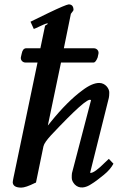

<svg xmlns="http://www.w3.org/2000/svg" viewBox="-20 -825 545 875"><path d="M432 -447C411 -447 385 -436 355 -413C310 -380 262 -332 211 -269C207 -264 203 -258 198 -253L258 -540H406C413 -540 419 -548 425 -563L428 -577C433 -593 421 -605 408 -605H271L303 -762C311 -772 315 -778 315 -779C315 -796 308 -805 293 -805C284 -804 253 -791 201 -766C149 -741 122 -727 119 -726L134 -693L144 -697C171 -710 189 -718 197 -719V-716C197 -715 195 -714 192 -712C188 -711 186 -709 185 -706L164 -605H98C88 -604 82 -596 79 -581L76 -568C71 -552 83 -540 96 -540H151L46 -37C45 -32 38 -1 38 6C39 22 52 30 77 30C90 30 111 23 139 9L144 7L178 -158C181 -171 193 -187 212 -208C323 -326 383 -380 394 -369H395L308 -36C307 -31 307 -24 307 -14C307 -4 312 6 321 16C342 37 371 31 396 14C411 5 430 -9 453 -28C474 -45 488 -62 497 -79L476 -101L460 -86C427 -53 405 -37 393 -37C392 -38 392 -38 391 -38V-39L476 -379C477 -384 478 -392 478 -402C479 -420 461 -447 432 -447Z"/></svg>

Font: fbb
Style: Bold Italic
Weight: 700
Italic angle: -12°
Designer: David J. Perry, Michael Sharpe
Version: Version 0.991